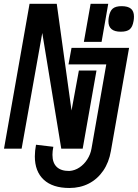

<svg xmlns="http://www.w3.org/2000/svg" viewBox="-28 -752 704 981"><path d="M123 -732.5H262L337.5 -187.5L375 -391.5H465L394.5 7.5H285L188 -583.5L82.5 7.5H-7.5ZM240 39Q240 80 262 101Q284 122 326.5 121.5Q354.5 119.5 378.2 103.5Q402 87.5 418.2 62Q434.5 36.5 439.5 7L515 -423H322L337.5 -507.5H631.5L538.5 20Q528.5 78 499.2 120.5Q470 163 425.8 185.8Q381.5 208.5 326.5 208.5Q241 208.5 195.5 166.2Q150 124 150 47Q150 19 156 -12.5L244.5 -2Q240 20.5 240 39ZM491 -538H400.5L435 -732.5H525ZM526 -643Q526 -654.5 528 -665Q533.5 -696 548.2 -708.2Q563 -720.5 593.5 -720.5Q625.5 -720.5 641 -707.5Q656.5 -694.5 656.5 -667.5Q656.5 -655.5 654.5 -645Q649.5 -614.5 634.8 -602.2Q620 -590 589 -590Q526 -590 526 -643Z"/></svg>

Font: JuliaMono ExtraBold
Style: Italic
Weight: 800
Italic angle: -9°
Monospace: yes
Designer: cormullion
Foundry: corm
Version: Version 0.057; ttfautohint (v1.8.4)